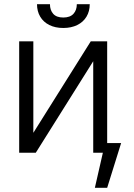

<svg xmlns="http://www.w3.org/2000/svg" viewBox="-20 -727 638 914"><path d="M412.1 -530.3H490.2V-45.9H556.6L490.2 167H431.6L469.7 0H423.8V-435.5L150.4 0H71.3V-530.3H138.7V-94.7ZM281.2 -593.8Q243.2 -593.8 214.8 -607.9Q186.5 -622.1 171.4 -647.7Q156.2 -673.3 156.2 -707H217.8Q217.8 -678.7 233.4 -661.1Q249 -643.6 281.2 -643.6Q313.5 -643.6 329.6 -661.1Q345.7 -678.7 345.7 -707H407.2Q407.2 -673.3 391.8 -647.7Q376.5 -622.1 347.9 -607.9Q319.3 -593.8 281.2 -593.8Z"/></svg>

Font: Pretendard Light
Style: Regular
Weight: 300
Designer: Base glyphs from Inter by Rasmus Andersson; Hangeul glyphs from Noto Sans CJK(Source Han Sans) by Jang Soo-young and Kan
Foundry: Kil Hyung-jin
Version: Version 1.309